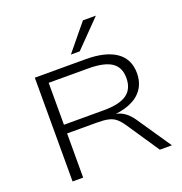

<svg xmlns="http://www.w3.org/2000/svg" viewBox="-162 -1085 1164 1226"><g transform="rotate(-20 420.5 -472.0)"><path d="M122 0V-705H467Q602 -705 673.5 -655.5Q745 -606 745 -510Q745 -447 714 -402.5Q683 -358 624 -334Q565 -310 480 -307L490 -315L504 -314Q545 -312 577 -293Q609 -274 637 -235L797 0H715L565 -223Q544 -253 523.5 -270Q503 -287 473 -293.5Q443 -300 396 -300H194V0ZM194 -359H464Q572 -359 621.5 -394.5Q671 -430 671 -504Q671 -577 620.5 -610.5Q570 -644 461 -644H194ZM389 -765 536 -944H624L449 -765Z"/></g></svg>

Font: Nunito Sans 10pt Expanded Light
Style: Regular
Weight: 300
Width: 7
Designer: Vernon Adams
Foundry: Vernon Adams
Version: Version 3.101;gftools[0.9.27]